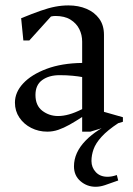

<svg xmlns="http://www.w3.org/2000/svg" viewBox="-20 -482 499 720"><path d="M157.3 11.7Q124.8 11.7 97.1 -2.3Q69.4 -16.3 52.7 -41Q36 -65.7 36 -97.1Q36 -136 66.8 -169.1Q97.6 -202.3 154.4 -223.7Q211.2 -245 288.1 -246V-326Q288.1 -351.3 277.4 -372.8Q266.8 -394.3 244.6 -408.2Q222.4 -422.1 187.7 -422.1Q185.4 -422.1 179.5 -421.6Q173.6 -421.1 171.1 -420.1L90 -330.3H67.6L59.3 -413.6Q101.4 -430.8 131.8 -441.5Q162.2 -452.2 187.2 -457Q212.1 -461.7 236.7 -461.7Q274.3 -461.7 304.4 -448.9Q334.4 -436.2 352.2 -411.7Q369.9 -387.3 369.9 -351.3V-62.6L440.9 -42.4V-25.4L319.1 11.7H288.1V-43.3Q263.2 -27 241 -14.5Q218.8 -2.1 198.7 4.8Q178.5 11.7 157.3 11.7ZM197.7 -46.9Q217.2 -46.9 239 -53Q260.7 -59 288.1 -72.8V-193.1Q274.7 -195.7 252.4 -197.9Q230.1 -200.1 203.6 -200.1Q163.7 -200.1 138.4 -181.8Q113 -163.6 113 -126Q113 -86 138.9 -66.4Q164.7 -46.9 197.7 -46.9ZM338.7 218.4Q306.2 218.4 281.8 197.4Q257.4 176.4 257.4 141.8Q257.4 90.4 300.6 45.7Q343.9 0.9 416.5 -28L424.1 -20.6Q382.8 6.6 360.9 30.9Q338.9 55.1 331 77.3Q323 99.5 323 121.8Q323 145.9 339.2 163.4Q355.4 180.9 383.4 180.9Q391.2 180.9 399.9 179.3Q408.6 177.6 418.1 174.4L423.3 194.8Q391.6 206.2 373.5 212.3Q355.3 218.4 338.7 218.4Z"/></svg>

Font: Ancizar Serif Light
Style: Regular
Weight: 300
Designer: Cesar Puertas, Viviana Monsalve, Julian Moncada, Julian Prieto, Jose Castro, Felipe Aragon, Mariel Hernandez, Sara Alarc
Version: Version 8.100